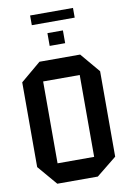

<svg xmlns="http://www.w3.org/2000/svg" viewBox="-105 -1048 747 1111"><g transform="rotate(-10 269.0 -493.0)"><path d="M139 0 41 -115V-613L160 -713H399L496 -598V-96L377 0ZM161 -597V-116H376V-597ZM153 -929V-986H405V-929ZM234 -793V-868H325V-793Z"/></g></svg>

Font: Foldit Thin Medium
Style: Regular
Weight: 500
Version: Version 1.003